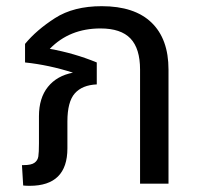

<svg xmlns="http://www.w3.org/2000/svg" viewBox="-20 -594 658 621"><path d="M525 -369V0H433V-369Q433 -437 402 -469.5Q371 -502 305 -502Q205 -502 141 -436Q220 -422 293 -392V-321Q246 -319 222 -292Q198 -265 198 -201V-114Q198 7 76 7Q65 7 55 6L51 -60H57Q81 -60 91.5 -67.5Q102 -75 104 -88Q106 -101 106 -130V-218Q106 -277 135 -313Q164 -349 216 -359Q138 -384 61 -392V-452Q98 -497 158 -535.5Q218 -574 309 -574Q415 -574 470 -521Q525 -468 525 -369Z"/></svg>

Font: FiraGO
Style: Regular
Weight: 400
Designer: bBox Type
Foundry: bBox Type GmbH
Version: Version 1.001;April 20, 2020;FontCreator 12.0.0.2555 64-bit